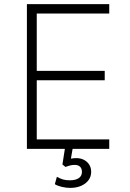

<svg xmlns="http://www.w3.org/2000/svg" viewBox="-20 -725 634 935"><path d="M111 0V-705H512V-659H159V-380H490V-334H159V-46H512V0ZM322 190Q302 190 281 185Q260 180 247 172L257 136Q273 145 287 149Q301 153 320 153Q348 153 363.5 142.5Q379 132 379 112Q379 96 370 87Q361 78 343 78Q333 78 322.5 80.5Q312 83 299 88L284 76L299 -20H337L324 55L306 52Q316 49 328.5 47Q341 45 352 45Q372 45 388 53Q404 61 414 76Q424 91 424 112Q424 135 411 152.5Q398 170 375 180Q352 190 322 190Z"/></svg>

Font: Nunito Sans 7pt SemiCondensed ExtraLight
Style: Regular
Weight: 250
Width: 4
Designer: Vernon Adams
Foundry: Vernon Adams
Version: Version 3.101;gftools[0.9.27]